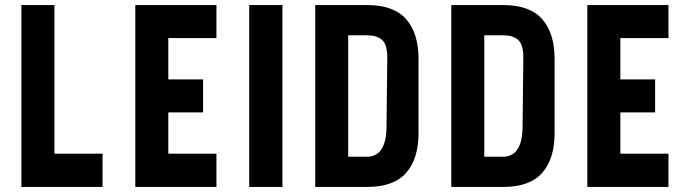

<svg xmlns="http://www.w3.org/2000/svg" viewBox="-20 -742 2738 762"><path d="M65 0V-722H196V-132H387V0Z M517 0V-722H839V-591H648V-427H786V-296H648V-132H839V0Z M969 0V-722H1101V0Z M1641 -214Q1641 -111 1591.5 -55.5Q1542 0 1436 0H1231V-722H1436Q1542 -722 1591.5 -666.5Q1641 -611 1641 -508ZM1362 -120H1436Q1514 -120 1514 -242L1517 -514Q1517 -566 1496 -584Q1475 -602 1436 -602H1362Z M2181 -214Q2181 -111 2131.5 -55.5Q2082 0 1976 0H1771V-722H1976Q2082 -722 2131.5 -666.5Q2181 -611 2181 -508ZM1902 -120H1976Q2054 -120 2054 -242L2057 -514Q2057 -566 2036 -584Q2015 -602 1976 -602H1902Z M2311 0V-722H2633V-591H2442V-427H2580V-296H2442V-132H2633V0Z"/></svg>

Font: PostBus
Style: Regular
Weight: 400
Designer: Peter Wiegel
Version: Version 1.001